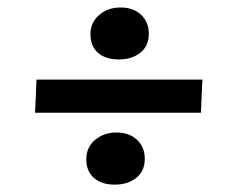

<svg xmlns="http://www.w3.org/2000/svg" viewBox="-20 -568 622 516"><path d="M223.1 -476.1Q223.1 -507.8 246.6 -527.8Q270 -547.9 304.2 -547.9Q338.4 -547.9 359.1 -528.3Q379.9 -508.8 379.9 -477.1Q379.9 -444.3 357.2 -426.3Q334.5 -408.2 298.8 -408.2Q264.2 -408.2 243.7 -425.8Q223.1 -443.4 223.1 -476.1ZM74.2 -265.1 78.1 -354H523.9L520 -265.1ZM288.1 -71.8Q253.4 -71.8 232.7 -89.6Q211.9 -107.4 211.9 -140.1Q211.9 -171.9 235.4 -191.9Q258.8 -211.9 293 -211.9Q327.1 -211.9 348.1 -192.4Q369.1 -172.9 369.1 -141.1Q369.1 -108.4 346.4 -90.1Q323.7 -71.8 288.1 -71.8Z"/></svg>

Font: Literata Book
Style: Bold Italic
Weight: 700
Italic angle: -3°
Designer: Latin by Veronika Burian and Jose Scaglione. Greek by Irene Vlachou. Cyrillic by Vera Evstafieva
Foundry: TypeTogether
Version: Version 1.003;PS 001.003;hotconv 1.0.88;makeotf.lib2.5.64775